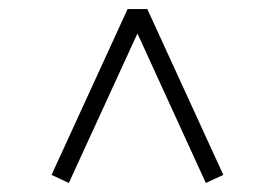

<svg xmlns="http://www.w3.org/2000/svg" viewBox="-20 -610 614 429"><path d="M95.2 -219.2 265.1 -589.8H309.1L479 -219.2L439.9 -201.2L287.1 -535.2L133.8 -201.2Z"/></svg>

Font: Dehuti
Style: Book
Weight: 400
Version: Version 1.2